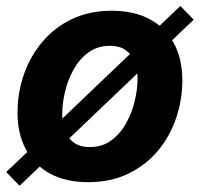

<svg xmlns="http://www.w3.org/2000/svg" viewBox="-22 -588 656 631"><path d="M267.8 10.7Q194 10.7 142.2 -17.6Q90.3 -45.8 63 -97.2Q35.6 -148.5 35.6 -217.2Q35.6 -283 56.5 -343.2Q77.5 -403.4 117.4 -450.7Q157.3 -498 214.6 -525.4Q272 -552.7 345.1 -552.7Q418.6 -552.7 470.6 -524.6Q522.5 -496.5 549.9 -445.1Q577.2 -393.8 577.2 -324.6Q577.2 -258.7 556.4 -198.5Q535.7 -138.2 495.7 -91.1Q455.7 -43.9 398.3 -16.6Q341 10.7 267.8 10.7ZM272.9 -104.6Q313.8 -104.6 343.5 -126.5Q373.3 -148.3 392.4 -182.7Q411.6 -217.1 420.8 -256Q430 -294.9 430 -328.7Q430 -361.5 420 -385.9Q410 -410.3 390.1 -423.9Q370.2 -437.5 339.7 -437.5Q298.9 -437.5 269.1 -415.9Q239.3 -394.3 220.2 -360.1Q201 -325.8 191.8 -287.1Q182.6 -248.3 182.6 -214Q182.6 -165.1 205.1 -134.9Q227.6 -104.6 272.9 -104.6ZM42.4 22.5 -1.5 -22.5 570.7 -568.4 614.6 -523.4Z"/></svg>

Font: Adwaita Sans
Style: Italic
Weight: 400
Italic angle: -9.39999°
Designer: Rasmus Andersson
Foundry: rsms
Version: Version 4.001;git-9221beed3